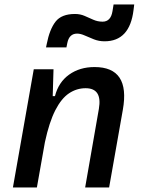

<svg xmlns="http://www.w3.org/2000/svg" viewBox="-20 -821 626 841"><path d="M36.6 0 127.9 -517.6H214.4L210.9 -399.9H220.7Q236.3 -460.9 282.7 -494.1Q329.1 -527.3 394 -527.3Q551.3 -527.3 518.1 -340.3L458 0H353L413.1 -344.2Q428.7 -434.6 355 -434.6Q315.9 -434.6 282.5 -412.4Q249 -390.1 222.4 -338.4Q195.8 -286.6 176.8 -198.7L141.6 0ZM181.6 -613.3 184.6 -627.9Q197.3 -692.9 223.4 -726.3Q249.5 -759.8 308.6 -759.8Q331.1 -759.8 350.3 -751.5Q369.6 -743.2 388.7 -734.6Q407.7 -726.1 429.2 -726.1Q465.3 -726.1 472.7 -772L477.5 -801.3H567.9L564.9 -776.9Q548.3 -640.1 438 -640.1Q413.1 -640.1 391.4 -648.7Q369.6 -657.2 351.3 -665.5Q333 -673.8 317.9 -673.8Q283.2 -673.8 274.9 -632.8L271 -613.3Z"/></svg>

Font: Cascadia Code NF
Style: Italic
Weight: 400
Italic angle: -10°
Monospace: yes
Designer: Aaron Bell
Foundry: Saja Typeworks
Version: Version 2404.023; ttfautohint (v1.8.4)